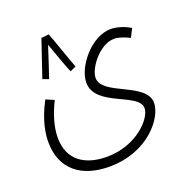

<svg xmlns="http://www.w3.org/2000/svg" viewBox="-126 -585 890 929"><g transform="rotate(-20 318.5 -121.0)"><path d="M185 -468C171 -428 130 -305 121 -279L152 -268C158 -284 186 -371 204 -426C221 -380 251 -291 263 -268L293 -282C276 -323 240 -434 224 -472ZM44 17C44 159 140 230 282 230C483 230 590 89 590 13C590 -93 365 -105 365 -196C365 -246 439 -344 513 -344C539 -344 571 -331 592 -320L614 -363C595 -376 552 -394 514 -394C414 -394 315 -272 315 -190C315 -64 538 -59 538 22C538 73 442 181 287 181C176 181 94 130 94 13C94 -39 111 -99 143 -164L101 -182C50 -87 44 -18 44 17Z"/></g></svg>

Font: Noto Sans Arabic ExtCond Light
Style: Regular
Weight: 300
Width: 2
Designer: Monotype Design Team, Nadine Chahine, Nizar Qandah and Khaled Hosny
Foundry: Monotype Imaging Inc.
Version: Version 2.012